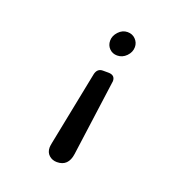

<svg xmlns="http://www.w3.org/2000/svg" viewBox="-116 -486 756 812"><g transform="rotate(20 262.5 -79.5)"><path d="M178.2 182.1Q178.2 175.3 181.2 160.2L247.1 -170.9Q252.9 -199.7 277.8 -200.2H303.2Q334 -200.2 334 -172.9Q334 -172.9 331.1 -151.9L287.1 171.9Q279.3 230 228 230Q207 230 192.6 217Q178.2 204.1 178.2 182.1ZM264.2 -330.1Q264.2 -352.1 281.5 -370.6Q298.8 -389.2 321.8 -389.2Q343.8 -389.2 357.9 -374.5Q372.1 -359.9 372.1 -339.8Q372.1 -316.9 354.5 -298.8Q336.9 -280.8 313 -280.8Q292 -280.8 278.1 -294.9Q264.2 -309.1 264.2 -330.1Z"/></g></svg>

Font: CMU Typewriter Text
Style: LightOblique
Weight: 200
Italic angle: -9.46001°
Version: Version 0.7.0